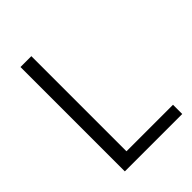

<svg xmlns="http://www.w3.org/2000/svg" viewBox="-191 -756 855 855"><g transform="rotate(-45 236.0 -328.5)"><path d="M89.8 0V-657.2H158.2V-58.1H451.2V0Z"/></g></svg>

Font: Varta Light Light
Style: Regular
Weight: 300
Version: Version 1.004